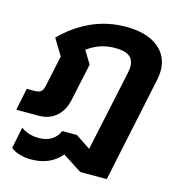

<svg xmlns="http://www.w3.org/2000/svg" viewBox="-131 -650 909 973"><g transform="rotate(15 323.5 -163.0)"><path d="M12 192 35 80Q73 109 130 109Q166 109 193.5 93Q221 77 235 44H312L390 96L479 -322Q484 -345 484 -360Q484 -397 460.5 -414.5Q437 -432 386 -432Q344 -432 309 -420Q274 -408 241 -384L282 -317L240 -120Q228 -64 191.5 -32Q155 0 99 0H-18L6 -116H46Q70 -116 80.5 -125Q91 -134 96 -159L130 -319L78 -404Q147 -474 231 -512Q315 -550 412 -550Q519 -550 578.5 -504Q638 -458 638 -380Q638 -361 633 -334L516 221H377L276 156Q219 224 119 224Q87 224 58 215.5Q29 207 12 192Z"/></g></svg>

Font: Prompt SemiBold
Style: Italic
Weight: 600
Italic angle: -12°
Designer: Katatrad Team
Foundry: CadsonDemak
Version: Version 1.001